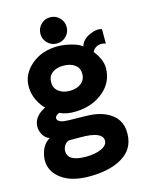

<svg xmlns="http://www.w3.org/2000/svg" viewBox="-143 -825 880 1160"><g transform="rotate(-15 297.5 -244.5)"><path d="M345 -600.1Q320.8 -576.2 286.9 -576.2Q252.9 -576.2 229 -600.1Q205.1 -624 205.1 -658Q205.1 -691.9 229 -716.1Q252.9 -740.2 286.9 -740.2Q320.8 -740.2 345 -716.1Q369.1 -691.9 369.1 -658Q369.1 -624 345 -600.1ZM290 250Q179.2 253.9 114.5 216.1Q49.8 178.2 36.1 118.2Q27.3 81.1 42.2 33.9Q57.1 -13.2 97.2 -36.1Q74.2 -42 58.1 -66.9Q42 -91.8 42 -120.1Q42 -184.1 117.2 -221.2Q92.3 -244.1 73.2 -284.2Q54.2 -324.2 54.2 -369.1Q54.2 -446.3 120.1 -502.7Q186 -559.1 288.1 -559.1Q324.2 -559.1 369.6 -547.6Q415 -536.1 436 -518.1Q447.3 -558.1 493.7 -579.6Q540 -601.1 571.8 -589.8V-499Q549.8 -508.8 524.4 -501.5Q499 -494.1 487.8 -469.2Q533.7 -410.2 534.2 -358.9Q534.2 -269 465.1 -211.4Q396 -153.8 294.9 -149.9Q233.9 -147 191.9 -168Q176.8 -163.1 169.4 -153.6Q162.1 -144 166 -134.8Q174.8 -109.9 238.8 -109.9L347.2 -107.9Q438 -106 493.9 -67.9Q549.8 -29.8 556.2 35.2Q564.9 139.2 491.5 192.6Q418 246.1 290 250ZM387.2 -360.8Q387.2 -397 359.6 -417Q332 -437 288.1 -437Q245.1 -437 218.5 -416.5Q191.9 -396 191.9 -358.9Q191.9 -321.8 219 -300.8Q246.1 -279.8 288.1 -279.8Q332 -279.8 359.6 -301.3Q387.2 -322.8 387.2 -360.8ZM415 64.9Q415 7.8 278.8 7.8H205.1Q188 12.7 177 29.8Q166 46.9 166 64.9Q166 129.9 278.8 129.9Q337.9 129.9 376.5 112.3Q415 94.7 415 64.9Z"/></g></svg>

Font: Oakes Grotesk
Style: Bold
Weight: 700
Designer: Samuel Oakes
Foundry: Samuel Oakes
Version: Version 1.0 | wf-rip DC20170320